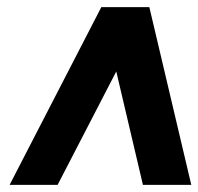

<svg xmlns="http://www.w3.org/2000/svg" viewBox="-20 -520 558 540"><path d="M7 0 265 -500H400L518 0H382L307 -319L142 0Z"/></svg>

Font: Unageo
Style: Bold-Italic
Weight: 700
Designer: Richard Sepsi
Foundry: Richard Sepsi
Version: Version 2.000